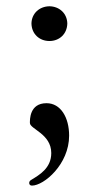

<svg xmlns="http://www.w3.org/2000/svg" viewBox="-20 -448 311 603"><path d="M135.3 -319.2C166.2 -319.2 190.7 -340.9 191.4 -374.3C190.7 -406.2 166.2 -427.9 135.3 -428.3C104 -427.9 79.5 -406.2 78.8 -374.3C79.5 -340.9 104 -319.2 135.3 -319.2ZM71.7 126.4C71.7 130.7 73.9 134.9 80.3 134.9C117.9 134.9 197.1 68.2 197.1 -22C197.1 -78.8 170.8 -123.9 126.1 -123.9C72.4 -123.9 73.9 -71.7 73.9 -61.8C73.9 -42.6 141 -27.7 141 32.7C141 80.6 103 101.6 78.8 116.5C74.9 118.6 71.7 121.8 71.7 126.4Z"/></svg>

Font: Margiela Serif
Style: Regular
Weight: 400
Designer: Andreas Faust, Stefan Endress
Version: Version 1.002;FEAKit 1.0